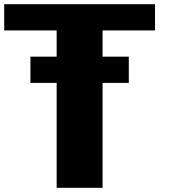

<svg xmlns="http://www.w3.org/2000/svg" viewBox="-20 -895 884 915"><path d="M718.8 -875V-750H468.8V0H250V-750H0V-875ZM593.8 -625V-500H125V-625Z"/></svg>

Font: CraftyPE
Style: Regular
Weight: 400
Designer: Erek Butcher
Foundry: Haunted Coop
Version: Version 0.018;April 4, 2024;FontCreator 15.0.0.2962 64-bit